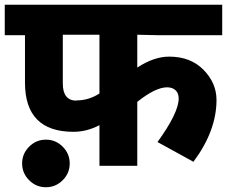

<svg xmlns="http://www.w3.org/2000/svg" viewBox="-40 -697 954 807"><path d="M626 -549 537 -551V-413Q607 -459 671 -459Q761 -459 815.5 -403.5Q870 -348 870 -277Q870 -147 773 -17L622 -100Q711 -223 711 -283Q711 -305 698 -317.5Q685 -330 662 -330Q614 -330 537 -269V0H378V-171Q325 -143 269 -143Q65 -143 65 -350V-549H-20V-677H894V-549ZM282 -274V-275Q333 -275 378 -304V-551H224V-346Q224 -274 282 -274ZM82.5 -80.5Q112 -110 153 -110Q194 -110 223.5 -80.5Q253 -51 253 -10Q253 31 223.5 60.5Q194 90 153 90Q112 90 82.5 60.5Q53 31 53 -10Q53 -51 82.5 -80.5Z"/></svg>

Font: Martel Sans Heavy
Style: Regular
Weight: 900
Designer: Dan Reynolds and Mathieu Réguer
Foundry: Dan Reynolds and Mathieu Réguer
Version: Version 1.001;PS 001.001;hotconv 1.0.70;makeotf.lib2.5.58329